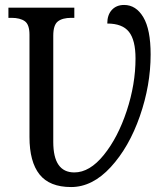

<svg xmlns="http://www.w3.org/2000/svg" viewBox="-20 -745 665 775"><path d="M99 -192V-605Q99 -646 80 -659.5Q61 -673 26 -673H14V-714H280V-673H268Q232 -673 213.5 -658.5Q195 -644 195 -601V-172Q195 -49 280 -49Q342 -49 399 -119.5Q456 -190 491.5 -297.5Q527 -405 527 -509Q527 -583 500.5 -616.5Q474 -650 413 -650Q413 -685 431.5 -705Q450 -725 481 -725Q529 -725 558.5 -675.5Q588 -626 588 -525Q588 -401 544.5 -276Q501 -151 427 -70.5Q353 10 267 10Q180 10 139.5 -41Q99 -92 99 -192Z"/></svg>

Font: Noto Serif Narrow
Style: Regular
Weight: 400
Width: 4
Designer: Monotype Design Team
Foundry: Monotype Imaging Inc.
Version: Version 1.001